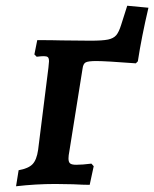

<svg xmlns="http://www.w3.org/2000/svg" viewBox="-20 -642 538 670"><path d="M498 -615Q474 -513 461 -428L454 -421Q348 -429 316 -429Q287 -429 278.5 -424Q270 -419 268 -402L222 -114Q219 -99 219 -89Q219 -76 225 -71.5Q231 -67 246 -67Q267 -67 299 -71L307 -62L293 3Q271 3 235 1L173 0Q105 0 36 8L45 -48Q79 -54 93.5 -69Q108 -84 113 -119L149 -406L151 -428Q151 -439 147 -442.5Q143 -446 133 -446Q124 -446 108 -444L100 -452L110 -502Q164 -502 195 -501L296 -500Q338 -500 357 -504Q376 -508 385.5 -519Q395 -530 403 -556L424 -622Z"/></svg>

Font: Alegreya SC
Style: Bold Italic
Weight: 700
Italic angle: -7°
Designer: Juan Pablo del Peral
Foundry: Huerta Tipografica
Version: Version 2.007; ttfautohint (v1.6)